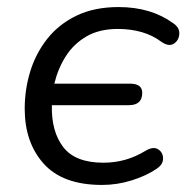

<svg xmlns="http://www.w3.org/2000/svg" viewBox="-20 -515 531 544"><path d="M269 9Q158 9 104 -51Q50 -111 50 -207Q50 -261 65.5 -312Q81 -363 113.5 -404.5Q146 -446 196.5 -470.5Q247 -495 316 -495Q408 -495 471 -449Q489 -437 488 -419Q487 -401 473 -391.5Q459 -382 438 -396Q413 -415 381.5 -424Q350 -433 314 -433Q261 -433 224.5 -411.5Q188 -390 166 -355Q144 -320 134 -278H348Q383 -278 383 -252Q383 -217 345 -217H127Q125 -143 159 -98.5Q193 -54 273 -54Q337 -54 391 -87Q414 -101 428 -92Q442 -83 442 -66Q442 -49 424 -37Q395 -17 353.5 -4Q312 9 269 9Z"/></svg>

Font: Nunito
Style: Italic
Weight: 400
Italic angle: -9°
Designer: Vernon Adams
Foundry: Vernon Adams
Version: Version 3.601; ttfautohint (v1.8.2.53-6de2)